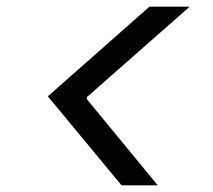

<svg xmlns="http://www.w3.org/2000/svg" viewBox="-20 -638 640 578"><path d="M346 -80 124 -348 430 -618H551L242 -346L241 -340L455 -80Z"/></svg>

Font: DM Mono
Style: Italic
Weight: 400
Italic angle: -10°
Designer: Colophon Foundry
Foundry: Colophon Foundry
Version: Version 1.000; ttfautohint (v1.8.2.53-6de2)